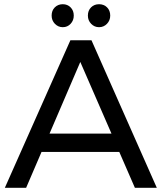

<svg xmlns="http://www.w3.org/2000/svg" viewBox="-20 -891 766 911"><path d="M620 0 546 -170H177L104 0H3L314 -700H414L724 0ZM215 -257H509L361 -597ZM330 -817Q330 -794 315 -778Q300 -762 278 -762Q256 -762 240.5 -778Q225 -794 225 -817Q225 -841 240 -856Q255 -871 278 -871Q300 -871 315 -856Q330 -841 330 -817ZM503 -817Q503 -794 487.5 -778Q472 -762 450 -762Q428 -762 412.5 -778Q397 -794 397 -817Q397 -841 412 -856Q427 -871 450 -871Q473 -871 488 -856Q503 -841 503 -817Z"/></svg>

Font: Montserrat
Style: Regular
Weight: 400
Designer: Julieta Ulanovsky
Foundry: Julieta Ulanovsky
Version: Version 6.001